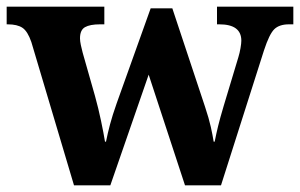

<svg xmlns="http://www.w3.org/2000/svg" viewBox="-23 -556 900 576"><path d="M71 -430Q60 -462 44.5 -472.5Q29 -483 0 -483H-3V-536H290V-483H277Q247 -483 232 -474.5Q217 -466 217 -441Q217 -433 219.5 -421Q222 -409 225 -398L262 -268Q272 -232 280 -194Q288 -156 292 -131H295Q300 -156 307 -182.5Q314 -209 327 -246L429 -531H494L592 -236Q604 -200 609.5 -175Q615 -150 618 -131H621Q626 -156 631.5 -178.5Q637 -201 648 -238L692 -384Q696 -397 698.5 -411.5Q701 -426 701 -434Q701 -483 635 -483H628V-536H857V-483H844Q815 -483 800 -468.5Q785 -454 769 -405L640 0H532L423 -332L308 0H199Z"/></svg>

Font: NotoSerif-Bold
Style: Regular
Weight: 700
Designer: Monotype Design Team
Foundry: Monotype Imaging Inc.
Version: Version 2.007; ttfautohint (v1.8) -l 8 -r 50 -G 200 -x 14 -D